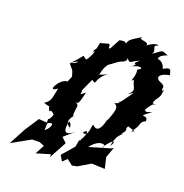

<svg xmlns="http://www.w3.org/2000/svg" viewBox="-139 -879 997 1041"><g transform="rotate(20 359.0 -358.0)"><path d="M666 -378 654 -386C703 -469 710 -415 682 -436C689 -474 719 -471 711 -526C728 -481 690 -551 702 -516C697 -522 727 -541 678 -558C652 -570 655 -598 718 -609C710 -636 715 -658 658 -621C682 -613 663 -667 628 -669C625 -671 622 -690 670 -706C626 -722 645 -725 583 -682C613 -707 562 -730 605 -738C595 -751 552 -727 542 -715C560 -745 477 -728 509 -754C442 -711 439 -716 432 -669C443 -694 431 -702 396 -694C369 -647 366 -630 357 -633C352 -668 361 -656 302 -644C291 -583 295 -623 279 -581C301 -615 287 -562 263 -534C224 -549 270 -571 185 -483C233 -524 242 -503 185 -485C212 -449 209 -467 222 -420L208 -387C165 -390 113 -288 173 -334C160 -267 162 -258 128 -235C186 -216 146 -244 171 -201C169 -194 173 -223 199 -192C178 -135 178 -185 179 -135C218 -161 220 -129 181 -96L183 -139L132 -143L79 -62L28 34L135 -26L178 -27L207 -15L178 38L259 14L258 32L313 -69L285 -96L348 -151C314 -121 271 -98 290 -187C315 -177 302 -131 307 -156C255 -179 314 -232 298 -217C315 -229 268 -240 298 -220C301 -295 314 -274 286 -303C306 -282 310 -316 323 -365C280 -332 306 -350 298 -369L331 -442C367 -414 333 -451 400 -499C373 -484 340 -476 358 -485C370 -559 417 -567 374 -546C380 -536 434 -592 442 -584C419 -586 479 -587 471 -620C491 -586 494 -611 539 -628C483 -583 557 -621 500 -579C505 -589 510 -583 533 -594C548 -598 579 -595 541 -577C551 -538 517 -494 543 -519C552 -477 574 -472 548 -444C524 -418 511 -419 567 -452L516 -382C494 -393 536 -376 485 -363C532 -354 483 -277 478 -245C485 -240 493 -289 480 -261C468 -211 449 -183 419 -215C410 -201 417 -141 381 -154C404 -190 412 -159 382 -113C402 -118 374 -109 376 -108L369 -70L309 -1L328 31L362 -2L349 4L386 33L415 27L484 -14L560 -11L545 -74L567 -134L553 -127L435 -92C483 -158 537 -134 506 -114C549 -182 572 -176 545 -138C555 -221 609 -228 579 -221C613 -257 583 -249 601 -271C650 -254 652 -261 624 -251C667 -297 644 -315 681 -330C686 -375 612 -327 697 -388Z"/></g></svg>

Font: Asimov Aggro
Style: CondIt
Weight: 500
Designer: Google
Version: Version 2.000980; 2014